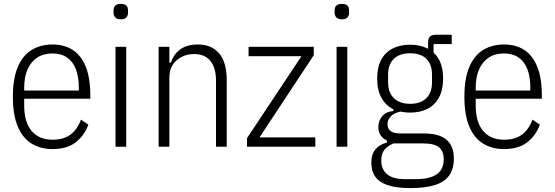

<svg xmlns="http://www.w3.org/2000/svg" viewBox="-20 -752 2843 984"><path d="M249 12Q189 12 143 -15.5Q97 -43 71.5 -102.5Q46 -162 46 -256Q46 -350 71.5 -409.5Q97 -469 143 -496.5Q189 -524 249 -524Q310 -524 353 -496Q396 -468 419.5 -410Q443 -352 443 -261V-246H104V-211Q104 -126 142 -81Q180 -36 249 -36Q306 -36 341 -62Q376 -88 395 -139L433 -113Q411 -55 366.5 -21.5Q322 12 249 12ZM249 -478Q203 -478 171 -457Q139 -436 121.5 -397Q104 -358 104 -301V-288H384V-301Q384 -358 369 -397Q354 -436 324 -457Q294 -478 249 -478Z M599 -653Q580 -653 571 -662.5Q562 -672 562 -686V-700Q562 -715 571 -723.5Q580 -732 599 -732Q619 -732 627.5 -723.5Q636 -715 636 -700V-686Q636 -672 627.5 -662.5Q619 -653 599 -653ZM572 0V-512H627V0Z M848 0H793V-512H848V-431H856Q870 -475 904.5 -499.5Q939 -524 994 -524Q1064 -524 1103 -478.5Q1142 -433 1142 -342V0H1087V-339Q1087 -404 1058.5 -439.5Q1030 -475 974 -475Q940 -475 911 -460.5Q882 -446 865 -419.5Q848 -393 848 -355Z M1596 0H1246V-44L1525 -464H1254V-512H1588V-469L1310 -48H1596Z M1732 -653Q1713 -653 1704 -662.5Q1695 -672 1695 -686V-700Q1695 -715 1704 -723.5Q1713 -732 1732 -732Q1752 -732 1760.5 -723.5Q1769 -715 1769 -700V-686Q1769 -672 1760.5 -662.5Q1752 -653 1732 -653ZM1705 0V-512H1760V0Z M2306 60Q2306 114 2282 147.5Q2258 181 2208.5 196.5Q2159 212 2083 212Q2011 212 1967 197Q1923 182 1903 153Q1883 124 1883 82Q1883 38 1905 12.5Q1927 -13 1963 -21V-32Q1942 -41 1930.5 -59Q1919 -77 1919 -101Q1919 -133 1939 -156.5Q1959 -180 1996 -183V-192Q1957 -211 1935 -250.5Q1913 -290 1913 -349Q1913 -407 1933.5 -445.5Q1954 -484 1992.5 -503.5Q2031 -523 2082 -523Q2109 -523 2132 -517.5Q2155 -512 2174 -502V-532Q2174 -555 2183.5 -564.5Q2193 -574 2216 -574H2295V-526H2202V-482Q2226 -461 2238.5 -427.5Q2251 -394 2251 -349Q2251 -292 2230 -253Q2209 -214 2171.5 -194.5Q2134 -175 2082 -175Q2068 -175 2055.5 -176.5Q2043 -178 2032 -180Q1999 -173 1982.5 -155.5Q1966 -138 1966 -115Q1966 -93 1981.5 -80.5Q1997 -68 2033 -68H2150Q2233 -68 2269.5 -35Q2306 -2 2306 60ZM2254 63Q2254 24 2230.5 3.5Q2207 -17 2148 -17H1997Q1967 -5 1950.5 15Q1934 35 1934 71Q1934 116 1964 141Q1994 166 2053 166H2112Q2182 166 2218 141.5Q2254 117 2254 63ZM2082 -220Q2136 -220 2165 -249Q2194 -278 2194 -329V-370Q2194 -422 2165 -450.5Q2136 -479 2082 -479Q2028 -479 1998.5 -450.5Q1969 -422 1969 -370V-329Q1969 -278 1998.5 -249Q2028 -220 2082 -220Z M2563 12Q2503 12 2457 -15.5Q2411 -43 2385.5 -102.5Q2360 -162 2360 -256Q2360 -350 2385.5 -409.5Q2411 -469 2457 -496.5Q2503 -524 2563 -524Q2624 -524 2667 -496Q2710 -468 2733.5 -410Q2757 -352 2757 -261V-246H2418V-211Q2418 -126 2456 -81Q2494 -36 2563 -36Q2620 -36 2655 -62Q2690 -88 2709 -139L2747 -113Q2725 -55 2680.5 -21.5Q2636 12 2563 12ZM2563 -478Q2517 -478 2485 -457Q2453 -436 2435.5 -397Q2418 -358 2418 -301V-288H2698V-301Q2698 -358 2683 -397Q2668 -436 2638 -457Q2608 -478 2563 -478Z"/></svg>

Font: IBM Plex Sans Condensed Light
Style: Regular
Weight: 300
Width: 3
Designer: Mike Abbink, Paul van der Laan, Pieter van Rosmalen
Foundry: Bold Monday
Version: Version 3.201